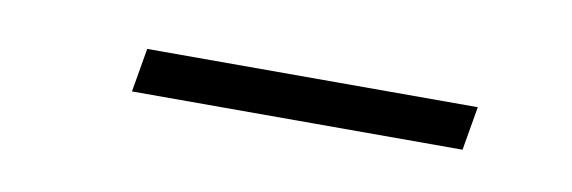

<svg xmlns="http://www.w3.org/2000/svg" viewBox="-23 -410 450 151"><g transform="rotate(10 202.0 -334.5)"><path d="M82 -317 88 -352H352L346 -317Z"/></g></svg>

Font: Inria Serif
Style: Italic
Weight: 400
Italic angle: -10°
Designer: Black Foundry Team
Foundry: Black Foundry
Version: Version 1.000; ttfautohint (v1.8.3)